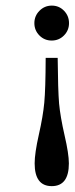

<svg xmlns="http://www.w3.org/2000/svg" viewBox="-20 -420 261 671"><path d="M220.7 150.9Q220.7 230.5 160.9 230.5Q101.1 230.5 101.1 150.9Q101.1 115.7 115.7 50.8Q130.4 -14.2 134.8 -61.5Q139.2 -108.9 139.6 -215.3V-216.8V-217.8H141.1H142.1H179.2H180.2H181.6V-216.8V-215.3Q182.6 -105 186.5 -58.1Q190.9 -11.7 205.6 52.7Q220.7 117.7 220.7 150.9ZM161.1 -400.4Q186.5 -400.4 203.9 -382.3Q221.2 -364.3 221.2 -339.1Q221.2 -314 203.6 -296.1Q186 -278.3 160.6 -278.3Q135.3 -278.3 117.7 -296.1Q100.1 -314 100.1 -339.1Q100.1 -364.3 117.9 -382.3Q135.7 -400.4 161.1 -400.4Z"/></svg>

Font: RIT Rachana
Style: Bold
Weight: 700
Designer: Hussain KH
Version: 1.5.2